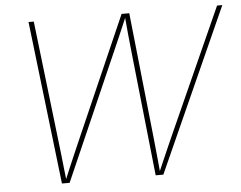

<svg xmlns="http://www.w3.org/2000/svg" viewBox="-52 -791 1072 853"><g transform="rotate(-5 484.5 -364.0)"><path d="M190.4 0 105 -727.5H128.4L193.4 -171.9Q196.8 -144.5 199.7 -117.2Q202.6 -89.8 205.6 -62.5Q208.5 -35.2 211.9 -7.8H206.5Q217.8 -35.2 229.2 -62.5Q240.7 -89.8 252.7 -117.2Q264.6 -144.5 276.4 -171.9L520 -727.5H554.2L613.3 -171.9Q616.2 -144.5 618.9 -117.2Q621.6 -89.8 624.3 -62.5Q627 -35.2 629.4 -7.8H624.5Q636.2 -35.2 648.2 -62.5Q660.2 -89.8 672.1 -117.2Q684.1 -144.5 696.3 -171.9L945.8 -727.5H969.2L642.6 0H608.4L550.8 -539.1Q545.9 -584 541.5 -628.9Q537.1 -673.8 533.2 -718.8H538.6Q519.5 -673.8 500.2 -628.9Q481 -584 460.9 -539.1L224.6 0Z"/></g></svg>

Font: Inter 16pt Thin
Style: Italic
Weight: 250
Italic angle: -9.3988°
Version: Version 4.001;git-66647c0bb